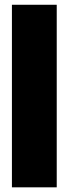

<svg xmlns="http://www.w3.org/2000/svg" viewBox="-20 -802 327 818"><path d="M221.7 -3.9H30.8V-781.7H221.7Z"/></svg>

Font: Black Ops One [rus by aLiNcE]
Style: Regular
Weight: 400
Designer: James Grieshaber
Foundry: James Grieshaber
Version: Version 1.002;May 25, 2024;FontCreator 13.0.0.2680 64-bit